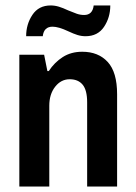

<svg xmlns="http://www.w3.org/2000/svg" viewBox="-20 -685 501 705"><path d="M294 -552Q279 -552 264.5 -556.5Q250 -561 231 -570Q195 -587 173 -587Q141 -587 137 -552H76Q76 -596 99 -630.5Q122 -665 166 -665Q181 -665 196 -660.5Q211 -656 230 -647Q249 -639 262 -634.5Q275 -630 289 -630Q320 -630 324 -665H385Q385 -621 362 -586.5Q339 -552 294 -552ZM410 -339V0H300V-309Q300 -354 283.5 -374Q267 -394 236 -394Q204 -394 182.5 -366.5Q161 -339 161 -297V0H51V-484H142L154 -424H159Q180 -456 210.5 -475.5Q241 -495 282 -495Q341 -495 375.5 -457.5Q410 -420 410 -339Z"/></svg>

Font: Pragati Narrow
Style: Bold
Weight: 700
Designer: Hector Gatti, Marcela Romero, Pablo Cosgaya and Nicolas Silva
Foundry: Omnibus-Type
Version: Version 1.010; ttfautohint (v1.3)